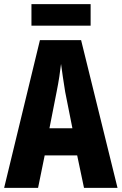

<svg xmlns="http://www.w3.org/2000/svg" viewBox="-20 -908 588 928"><path d="M418 -888H132V-784H418ZM386 0H548L372 -714H173L0 0H164L196 -157H353ZM295 -464 330 -288H219L254 -466C264 -515 271 -563 275 -599C280 -561 287 -514 295 -464Z"/></svg>

Font: Noto Sans Arabic UI XCn XBd
Style: Regular
Weight: 800
Width: 2
Designer: Monotype Design Team, Nadine Chahine and Nizar Qandah
Foundry: Monotype Imaging Inc.
Version: Version 2.010